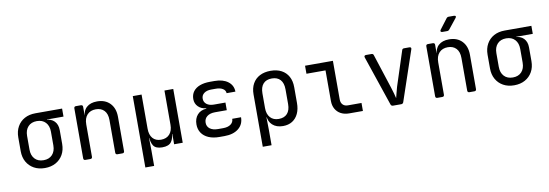

<svg xmlns="http://www.w3.org/2000/svg" viewBox="-66 -1270 5532 1934"><g transform="rotate(-10 2700.0 -302.5)"><path d="M297 10Q233 10 185.5 -16.5Q138 -43 111.5 -90Q85 -137 85 -200V-340Q85 -403 111.5 -450.5Q138 -498 185.5 -524Q233 -550 297 -550H570V-468H401V-452L386 -466Q443 -466 476 -432Q509 -398 509 -340V-200Q509 -137 482.5 -90Q456 -43 408.5 -16.5Q361 10 297 10ZM297 -70Q354 -70 386.5 -105Q419 -140 419 -200V-340Q419 -400 386.5 -435Q354 -470 297 -470Q240 -470 207.5 -435Q175 -400 175 -340V-200Q175 -140 207.5 -105Q240 -70 297 -70Z M712 0Q692 0 692 -20V-530Q692 -550 712 -550H762Q782 -550 782 -530V-445H801L782 -424Q782 -489 821 -524.5Q860 -560 929 -560Q1012 -560 1061 -509Q1110 -458 1110 -370V-20Q1110 0 1090 0H1040Q1020 0 1020 -20V-354Q1020 -417 988.5 -450.5Q957 -484 903 -484Q847 -484 814.5 -449Q782 -414 782 -350V-20Q782 0 762 0Z M1293 180V-550H1383V-200Q1383 -138 1413 -103Q1443 -68 1498 -68Q1554 -68 1585.5 -103Q1617 -138 1617 -200V-550H1707V0H1619V-105H1599L1617 -126Q1617 -64 1591 -27Q1565 10 1497 10Q1430 10 1406.5 -27Q1383 -64 1383 -126L1401 -105H1381L1383 20V180Z M2134 7H2081Q2018 7 1971.5 -13Q1925 -33 1900 -70Q1875 -107 1875 -157Q1875 -217 1908 -255Q1941 -293 2001 -297V-301Q1951 -305 1919.5 -336.5Q1888 -368 1888 -414Q1888 -460 1912 -492Q1936 -524 1979.5 -540.5Q2023 -557 2083 -557H2130Q2216 -557 2267 -518.5Q2318 -480 2319 -415H2229Q2228 -444 2201 -461Q2174 -478 2130 -478H2083Q2037 -478 2009.5 -457.5Q1982 -437 1982 -402Q1982 -366 2009.5 -345Q2037 -324 2084 -324H2201V-246H2081Q2029 -246 1999 -222.5Q1969 -199 1969 -158Q1969 -119 1999 -96.5Q2029 -74 2081 -74H2134Q2183 -74 2211.5 -95Q2240 -116 2240 -151H2330Q2330 -78 2277 -35.5Q2224 7 2134 7Z M2494 180V-356Q2494 -419 2519.5 -465Q2545 -511 2592 -535.5Q2639 -560 2703 -560Q2768 -560 2814 -535.5Q2860 -511 2885 -465.5Q2910 -420 2910 -356V-195Q2910 -132 2888.5 -86Q2867 -40 2827.5 -15Q2788 10 2732 10Q2665 10 2624.5 -27Q2584 -64 2584 -126L2602 -105H2582L2584 20V180ZM2702 -68Q2759 -68 2789.5 -102Q2820 -136 2820 -200V-350Q2820 -414 2789.5 -448Q2759 -482 2702 -482Q2645 -482 2614.5 -448Q2584 -414 2584 -350V-200Q2584 -138 2615.5 -103Q2647 -68 2702 -68Z M3410 0Q3362 0 3326 -19Q3290 -38 3270 -73Q3250 -108 3250 -155V-468H3055V-550H3340V-155Q3340 -121 3359 -101.5Q3378 -82 3410 -82H3550V0Z M3858 0Q3841 0 3835 -16L3662 -527Q3658 -538 3663 -544Q3668 -550 3678 -550H3734Q3752 -550 3756 -534L3871 -180Q3882 -147 3890 -116.5Q3898 -86 3902 -69Q3907 -86 3914 -116.5Q3921 -147 3931 -180L4046 -534Q4050 -550 4068 -550H4122Q4133 -550 4137.5 -544Q4142 -538 4138 -527L3965 -16Q3959 0 3942 0Z M4312 0Q4292 0 4292 -20V-530Q4292 -550 4312 -550H4362Q4382 -550 4382 -530V-445H4401L4382 -424Q4382 -489 4421 -524.5Q4460 -560 4529 -560Q4612 -560 4661 -509Q4710 -458 4710 -370V-20Q4710 0 4690 0H4640Q4620 0 4620 -20V-354Q4620 -417 4588.5 -450.5Q4557 -484 4503 -484Q4447 -484 4414.5 -449Q4382 -414 4382 -350V-20Q4382 0 4362 0ZM4476 -645Q4464 -645 4460 -652Q4456 -659 4463 -669L4542 -773Q4551 -785 4566 -785H4620Q4633 -785 4636.5 -778Q4640 -771 4632 -761L4549 -657Q4540 -645 4525 -645Z M5097 10Q5033 10 4985.5 -16.5Q4938 -43 4911.5 -90Q4885 -137 4885 -200V-340Q4885 -403 4911.5 -450.5Q4938 -498 4985.5 -524Q5033 -550 5097 -550H5370V-468H5201V-452L5186 -466Q5243 -466 5276 -432Q5309 -398 5309 -340V-200Q5309 -137 5282.5 -90Q5256 -43 5208.5 -16.5Q5161 10 5097 10ZM5097 -70Q5154 -70 5186.5 -105Q5219 -140 5219 -200V-340Q5219 -400 5186.5 -435Q5154 -470 5097 -470Q5040 -470 5007.5 -435Q4975 -400 4975 -340V-200Q4975 -140 5007.5 -105Q5040 -70 5097 -70Z"/></g></svg>

Font: Pitagon Sans Mono
Style: Regular
Weight: 400
Monospace: yes
Designer: Travis Tran
Foundry: Pitagon
Version: Version 1.001;gftools[0.9.26]